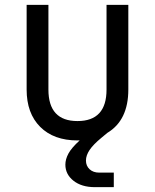

<svg xmlns="http://www.w3.org/2000/svg" viewBox="-20 -570 640 793"><path d="M372 203Q317 203 283.5 176.5Q250 150 250 110Q250 88 262.5 64.5Q275 41 309 10H300Q202 10 146 -46Q90 -102 90 -200V-550H180V-200Q180 -70 300 -70Q420 -70 420 -200V-550H510V-200Q510 -73 423 -21L399 -1Q365 27 350 49.5Q335 72 335 93Q335 115 350 129Q365 143 390 143H450V203Z"/></svg>

Font: JetBrainsMonoNL NFM
Style: Regular
Weight: 400
Monospace: yes
Designer: Philipp Nurullin, Konstantin Bulenkov
Foundry: JetBrains
Version: Version 2.304; ttfautohint (v1.8.4.7-5d5b);Nerd Fonts 3.3.0